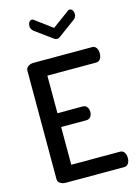

<svg xmlns="http://www.w3.org/2000/svg" viewBox="-142 -1054 808 1130"><g transform="rotate(-15 261.5 -489.5)"><path d="M182 -973 283 -898 385 -973Q391 -979 398 -979Q409 -979 415.5 -969Q422 -959 422 -946Q422 -925 404 -913L302 -838Q292 -831 283 -831Q275 -831 265 -838L162 -913Q145 -927 145 -946Q145 -959 151.5 -969Q158 -979 169 -979Q176 -979 182 -973ZM172 -637V-408H326Q343 -408 352 -395.5Q361 -383 361 -365Q361 -349 352 -336.5Q343 -324 326 -324H172V-94H469Q486 -94 495 -80.5Q504 -67 504 -46Q504 -27 495 -13.5Q486 0 469 0H113Q94 0 80 -9.5Q66 -19 66 -35V-696Q66 -712 80 -721.5Q94 -731 113 -731H469Q486 -731 495 -717.5Q504 -704 504 -685Q504 -664 495 -650.5Q486 -637 469 -637Z"/></g></svg>

Font: AkaAcidDosis
Style: SemiBold
Weight: 600
Designer: Edgar Tolentino, Pablo Impallari, Igino Marini, Cyberella
Foundry: Edgar Tolentino, Pablo Impallari, Igino Marini, Cyberella
Version: Version 1.007